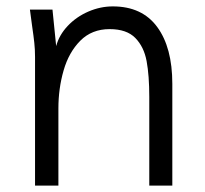

<svg xmlns="http://www.w3.org/2000/svg" viewBox="-20 -580 640 600"><path d="M80.5 -497.5 73.5 -550H144L155.5 -436Q165 -471 191.8 -499.2Q218.5 -527.5 256 -543.8Q293.5 -560 332.5 -560Q424 -560 471.2 -495.8Q518.5 -431.5 518.5 -318V0H446.5V-277Q446.5 -344 438.2 -388.8Q430 -433.5 403 -461.2Q376 -489 322.5 -489Q267 -489 231 -452.8Q195 -416.5 178.8 -360Q162.5 -303.5 162.5 -241V0H89.5V-402Q89.5 -425.5 87.2 -446.2Q85 -467 80.5 -497.5Z"/></svg>

Font: JuliaMono Light
Style: Regular
Weight: 300
Monospace: yes
Designer: cormullion
Foundry: corm
Version: Version 0.054; ttfautohint (v1.8.4)